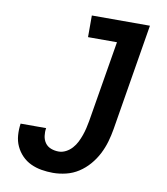

<svg xmlns="http://www.w3.org/2000/svg" viewBox="-83 -805 766 882"><g transform="rotate(10 300.0 -363.5)"><path d="M223 8Q196 8 169.5 3.5Q143 -1 119.5 -12Q96 -23 78 -41.5Q60 -60 49 -83.5Q38 -107 36 -134.5Q34 -162 38 -189H157Q154 -171 156.5 -152.5Q159 -134 169 -120Q179 -106 196 -99.5Q213 -93 232 -93Q249 -93 265.5 -101.5Q282 -110 294.5 -124Q307 -138 315 -154Q323 -170 329 -187Q335 -204 339 -221Q343 -238 346 -255L409 -634H274V-735H545L463 -238Q458 -208 449.5 -178.5Q441 -149 426.5 -120.5Q412 -92 390.5 -67Q369 -42 342 -24.5Q315 -7 284 0.5Q253 8 223 8Z"/></g></svg>

Font: Iosevka HT Extended
Style: Bold Italic
Weight: 700
Width: 7
Italic angle: -9°
Monospace: yes
Designer: Belleve Invis
Foundry: Belleve Invis
Version: Version 32.3.0; ttfautohint (v1.8.4)